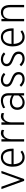

<svg xmlns="http://www.w3.org/2000/svg" viewBox="1854 -2417 575 4323"><g transform="rotate(-90 2141.5 -255.5)"><path d="M230 0 46 -511H99.5L238.5 -122.5Q242 -113 245 -104Q248 -95 251 -84Q254.5 -95 257.5 -104Q260.5 -113 264 -122.5L402 -511H455L271.5 0Z M762 12Q695 12 647.5 -21.2Q600 -54.5 574.8 -114.8Q549.5 -175 549.5 -256Q549.5 -341 576.8 -400.8Q604 -460.5 651.8 -491.8Q699.5 -523 762 -523Q817.5 -523 861.2 -495.8Q905 -468.5 930.2 -411.2Q955.5 -354 955.5 -264Q955.5 -258 955.2 -251Q955 -244 954.5 -236.5H605Q609 -178 626.2 -133Q643.5 -88 677.2 -62.8Q711 -37.5 764.5 -37.5Q795 -37.5 825.2 -48Q855.5 -58.5 882 -81.5L913 -45.5Q885.5 -20.5 846.2 -4.2Q807 12 762 12ZM605 -284H901Q901 -336 886.2 -379.5Q871.5 -423 840.8 -449.2Q810 -475.5 762 -475.5Q698 -475.5 654 -430Q610 -384.5 605 -284Z M1115.5 0V-511H1168.5V-416Q1189 -467 1225.2 -495Q1261.5 -523 1308.5 -523Q1354.5 -523 1380.5 -500.5L1372 -449Q1358 -458.5 1340.2 -463Q1322.5 -467.5 1303 -467.5Q1263 -467.5 1232.8 -444.5Q1202.5 -421.5 1185.5 -380Q1168.5 -338.5 1168.5 -284.5V0Z M1495 0V-511H1548V-416Q1568.5 -467 1604.8 -495Q1641 -523 1688 -523Q1734 -523 1760 -500.5L1751.5 -449Q1737.5 -458.5 1719.8 -463Q1702 -467.5 1682.5 -467.5Q1642.5 -467.5 1612.2 -444.5Q1582 -421.5 1565 -380Q1548 -338.5 1548 -284.5V0Z M1997.5 12Q1918.5 12 1874 -32.8Q1829.5 -77.5 1829.5 -156Q1829.5 -206.5 1851.5 -243.2Q1873.5 -280 1914 -300.2Q1954.5 -320.5 2009.5 -320.5Q2047 -320.5 2083 -309.8Q2119 -299 2153.5 -276.5V-339.5Q2153.5 -409 2124.2 -442.2Q2095 -475.5 2033.5 -475.5Q1998 -475.5 1958.2 -462.5Q1918.5 -449.5 1881 -426L1865.5 -471Q1907 -496 1952 -509.5Q1997 -523 2039 -523Q2120 -523 2162.5 -479Q2205 -435 2205 -351.5V0H2153.5V-69Q2123.5 -30.5 2082 -9.2Q2040.5 12 1997.5 12ZM2001.5 -35.5Q2043 -35.5 2081.8 -58.2Q2120.5 -81 2153.5 -125V-228.5Q2121 -249.5 2084.5 -261.2Q2048 -273 2013.5 -273Q1954.5 -273 1918.5 -241Q1882.5 -209 1882.5 -155.5Q1882.5 -100.5 1915 -68Q1947.5 -35.5 2001.5 -35.5Z M2518.5 12Q2470.5 12 2426.2 -9Q2382 -30 2349.5 -68L2388.5 -101.5Q2417.5 -70.5 2451.5 -53.5Q2485.5 -36.5 2518.5 -36.5Q2571 -36.5 2599.5 -59.2Q2628 -82 2628 -123.5Q2628 -149 2614.5 -170Q2601 -191 2571.8 -209.2Q2542.5 -227.5 2495.5 -244.5Q2418 -273.5 2384.2 -308.2Q2350.5 -343 2350.5 -394Q2350.5 -451.5 2393.8 -487.2Q2437 -523 2507.5 -523Q2553 -523 2593.5 -505.5Q2634 -488 2663 -455.5L2625 -423.5Q2573 -474.5 2506.5 -474.5Q2459 -474.5 2431.2 -453Q2403.5 -431.5 2403.5 -394Q2403.5 -360.5 2429.8 -337.2Q2456 -314 2526.5 -287.5Q2584 -266.5 2618 -243.2Q2652 -220 2666.5 -191.2Q2681 -162.5 2681 -124.5Q2681 -61 2637.8 -24.5Q2594.5 12 2518.5 12Z M2979.5 12Q2931.5 12 2887.2 -9Q2843 -30 2810.5 -68L2849.5 -101.5Q2878.5 -70.5 2912.5 -53.5Q2946.5 -36.5 2979.5 -36.5Q3032 -36.5 3060.5 -59.2Q3089 -82 3089 -123.5Q3089 -149 3075.5 -170Q3062 -191 3032.8 -209.2Q3003.5 -227.5 2956.5 -244.5Q2879 -273.5 2845.2 -308.2Q2811.5 -343 2811.5 -394Q2811.5 -451.5 2854.8 -487.2Q2898 -523 2968.5 -523Q3014 -523 3054.5 -505.5Q3095 -488 3124 -455.5L3086 -423.5Q3034 -474.5 2967.5 -474.5Q2920 -474.5 2892.2 -453Q2864.5 -431.5 2864.5 -394Q2864.5 -360.5 2890.8 -337.2Q2917 -314 2987.5 -287.5Q3045 -266.5 3079 -243.2Q3113 -220 3127.5 -191.2Q3142 -162.5 3142 -124.5Q3142 -61 3098.8 -24.5Q3055.5 12 2979.5 12Z M3470.5 12Q3403.5 12 3356 -21.2Q3308.5 -54.5 3283.2 -114.8Q3258 -175 3258 -256Q3258 -341 3285.2 -400.8Q3312.5 -460.5 3360.2 -491.8Q3408 -523 3470.5 -523Q3526 -523 3569.8 -495.8Q3613.5 -468.5 3638.8 -411.2Q3664 -354 3664 -264Q3664 -258 3663.8 -251Q3663.5 -244 3663 -236.5H3313.5Q3317.5 -178 3334.8 -133Q3352 -88 3385.8 -62.8Q3419.5 -37.5 3473 -37.5Q3503.5 -37.5 3533.8 -48Q3564 -58.5 3590.5 -81.5L3621.5 -45.5Q3594 -20.5 3554.8 -4.2Q3515.5 12 3470.5 12ZM3313.5 -284H3609.5Q3609.5 -336 3594.8 -379.5Q3580 -423 3549.2 -449.2Q3518.5 -475.5 3470.5 -475.5Q3406.5 -475.5 3362.5 -430Q3318.5 -384.5 3313.5 -284Z M3824 0V-511H3877V-432.5Q3896.5 -475 3935 -499Q3973.5 -523 4021.5 -523Q4107 -523 4149.5 -469Q4192 -415 4192 -306V0H4139V-315.5Q4139 -394 4107.8 -433.8Q4076.5 -473.5 4015 -473.5Q3947 -473.5 3912 -430Q3877 -386.5 3877 -301.5V0Z"/></g></svg>

Font: Overpass ExtraLight
Style: Regular
Weight: 250
Designer: Delve Withrington, Dave Bailey, Thomas Jockin
Foundry: Delve Fonts LLC
Version: Version 4.000